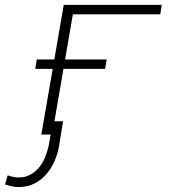

<svg xmlns="http://www.w3.org/2000/svg" viewBox="-82 -548 688 782"><path d="M570.8 -489.7 576.7 -528.3H177.7L86.4 0H130.4L214.8 -489.7ZM346.2 -267.6 352.5 -305.7H67.9L61.5 -267.6ZM174.8 -54.2H133.8L116.7 43.5Q111.8 66.9 102.5 90.3Q93.3 113.8 78.6 132.3Q63 151.4 42.2 163.1Q21.5 174.8 -5.9 174.8Q-17.6 174.8 -28.6 172.4Q-39.6 169.9 -50.8 166L-61.5 203.6Q-47.9 207.5 -34.4 210.7Q-21 213.9 -7.3 213.9Q29.3 213.9 57.9 199.7Q86.4 185.5 106.9 161.1Q127.4 137.7 140.6 106.9Q153.8 76.2 159.2 43.5Z"/></svg>

Font: Roboto Mono ExtraLight
Style: Italic
Weight: 250
Italic angle: -10°
Monospace: yes
Designer: Google
Version: Version 3.000